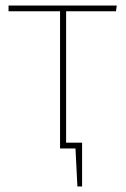

<svg xmlns="http://www.w3.org/2000/svg" viewBox="-20 -539 456 697"><path d="M220 -498V-21H278V138H261L254 0H198V-498H11V-519H404L401 -498Z"/></svg>

Font: FiraSans
Style: Regular
Weight: 150
Designer: Carrois Corporate & Edenspiekermann AG
Foundry: Carrois Corporate GbR & Edenspiekermann AG
Version: Version 3.106;PS 003.106;hotconv 1.0.70;makeotf.lib2.5.58329